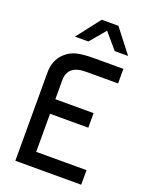

<svg xmlns="http://www.w3.org/2000/svg" viewBox="-168 -1005 843 1090"><g transform="rotate(20 254.0 -460.0)"><path d="M463 0H65V-533Q65 -607 112 -652Q144 -682 184 -691Q224 -700 282 -700H463V-612H269Q159 -612 159 -520V-406H390V-318H159V-88H463ZM302 -872 223 -778H142L252 -920H353L463 -778H382Z"/></g></svg>

Font: Baumans
Style: Regular
Weight: 400
Designer: Henadij Zarechnjuk
Foundry: Cyreal (www.cyreal.org)
Version: Version 001.001